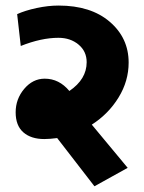

<svg xmlns="http://www.w3.org/2000/svg" viewBox="-20 -647 509 677"><path d="M136.2 -156.7Q89.4 -156.7 62.3 -180.4Q35.2 -204.1 35.2 -251Q35.2 -297.9 65.4 -333.7Q95.7 -369.6 137.7 -369.6Q188.5 -369.6 224.6 -326.2Q285.6 -367.7 285.6 -427.7Q285.6 -465.8 257.1 -489.7Q228.5 -513.7 186 -513.7Q125.5 -513.7 53.2 -484.9L40.5 -597.2Q68.4 -609.9 109.1 -618.7Q149.9 -627.4 186.5 -627.4Q300.3 -627.4 366.9 -570.3Q433.6 -513.2 433.6 -426.3Q433.6 -361.3 398.2 -303.5Q362.8 -245.6 303.7 -207.5L430.2 -55.2L313 9.8L181.6 -160.2Q155.3 -156.7 136.2 -156.7Z"/></svg>

Font: Yantramanav Black
Style: Regular
Weight: 900
Version: Version 1.001;PS 1.0;hotconv 1.0.72;makeotf.lib2.5.5900; ttf